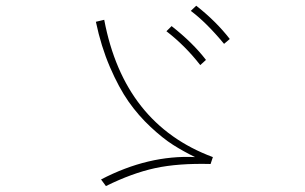

<svg xmlns="http://www.w3.org/2000/svg" viewBox="-20 -708 1040 654"><path d="M324.2 -96.7Q485.4 -180.7 644.5 -172.9Q604.5 -192.4 569.8 -214.4Q535.2 -236.3 493.2 -275.4Q451.2 -314.5 418 -361.8Q384.8 -409.2 354.5 -479.5Q324.2 -549.8 306.6 -633.8L335 -640.6Q402.3 -285.2 705.1 -172.9L697.3 -149.4Q586.9 -152.3 508.3 -135.3Q429.7 -118.2 340.8 -74.2ZM629.9 -670.9 648.4 -688.5Q715.8 -635.7 762.7 -575.2L743.2 -558.6Q682.6 -631.8 629.9 -670.9ZM546.9 -601.6 564.5 -619.1Q636.7 -562.5 681.6 -503.9L662.1 -486.3Q611.3 -551.8 546.9 -601.6Z"/></svg>

Font: Gothic A1 Thin
Style: Regular
Weight: 250
Designer: HanYang I&C Co.,Ltd.
Foundry: HanYang I&C Co.,Ltd.
Version: Version 2.50